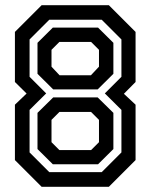

<svg xmlns="http://www.w3.org/2000/svg" viewBox="-20 -720 580 740"><path d="M140.5 0 37.5 -103V-316.5L82.5 -359.5L37.5 -404V-597L140.5 -700H399.5L502.5 -597V-404L457.5 -358.5L502.5 -316.5V-103L399.5 0ZM183.5 -87 124.5 -145.5V-285L185 -344.5H356.5L417 -285V-145.5L358 -87ZM170 -56.5H372L448 -132.5V-296.5L384 -360L448 -424V-568L372 -644H170L94 -568V-424L158 -360L94 -296.5V-132.5ZM185 -375.5 124.5 -435.5V-555L183.5 -613.5H358L417 -555V-435.5L356.5 -375.5ZM209 -141.5H331L361.5 -172V-258L331 -288.5H209L178.5 -258V-172ZM209.5 -430H330.5L361.5 -463V-528L331 -558.5H209L178.5 -528V-463Z"/></svg>

Font: Tourney Thin SemiBold
Style: Regular
Weight: 600
Version: Version 1.015